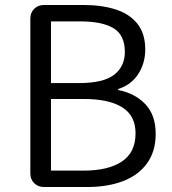

<svg xmlns="http://www.w3.org/2000/svg" viewBox="-20 -752 692 772"><path d="M157 0Q133 0 117.5 -15.5Q102 -31 102 -54V-678Q102 -701 117.5 -716.5Q133 -732 157 -732H315Q389 -732 445 -714Q501 -696 532.5 -656.5Q564 -617 564 -553Q564 -498 536 -454.5Q508 -411 455 -394V-390Q523 -377 564.5 -333Q606 -289 606 -214Q606 -143 571 -95Q536 -47 474 -23.5Q412 0 330 0ZM185 -418H298Q396 -418 439 -451.5Q482 -485 482 -543Q482 -611 436.5 -638.5Q391 -666 302 -666H185ZM185 -66H317Q415 -66 470 -102.5Q525 -139 525 -216Q525 -287 471.5 -320.5Q418 -354 317 -354H185Z"/></svg>

Font: Chiron GoRound TC N
Style: Regular
Weight: 350
Designer: Ryoko NISHIZUKA 西塚涼子 (kana, bopomofo & ideographs); Paul D. Hunt (Latin, Greek & Cyrillic); Sandoll Communications 산돌커뮤니
Foundry: Adobe
Version: Version 1.000;hotconv 1.1.1;makeotfexe 2.6.0